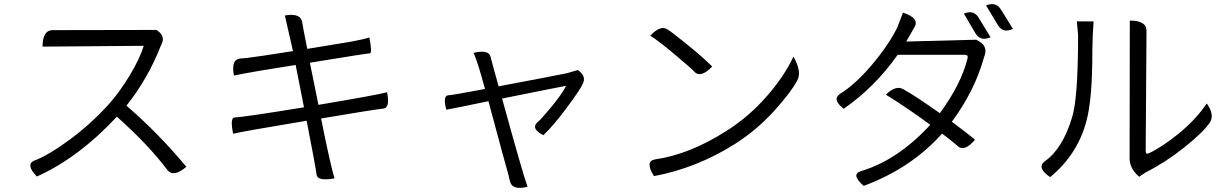

<svg xmlns="http://www.w3.org/2000/svg" viewBox="-20 -849 6040 943"><path d="M686 -624 189 -620Q189 -701 239 -701L749 -702L758 -695Q794 -667 771 -627Q707 -463 601 -330Q760 -193 895 -30Q833 24 802 -14Q712 -135 554 -276Q366 -74 161 18Q104 -41 148 -60Q218 -86 325 -165Q432 -245 517 -340Q569 -399 618 -480Q667 -562 686 -624Z M1432 -530Q1226 -498 1129 -478Q1113 -559 1163 -562L1190 -564Q1236 -569 1419 -598L1379 -773Q1459 -787 1465 -737L1471 -701Q1479 -662 1489 -609Q1642 -634 1702 -644Q1763 -655 1794 -665Q1809 -589 1797 -587Q1796 -589 1502 -541Q1541 -349 1544 -334Q1841 -384 1881 -396Q1896 -321 1865 -316Q1804 -309 1557 -267Q1603 -37 1623 27Q1541 42 1535 10Q1528 -42 1486 -256Q1161 -202 1125 -192Q1109 -271 1132 -272Q1179 -274 1473 -322Z M2362 -412Q2322 -561 2305 -589Q2382 -608 2390 -568Q2387 -578 2405 -511L2429 -425Q2731 -482 2767 -490L2818 -505Q2862 -474 2842 -437Q2832 -412 2766 -323Q2701 -235 2649 -185Q2586 -217 2619 -248Q2633 -258 2684 -319Q2735 -381 2753 -414Q2762 -428 2758 -427Q2739 -424 2446 -365Q2550 13 2571 68Q2494 88 2484 39L2477 9Q2463 -38 2379 -352Q2221 -319 2172 -310Q2154 -378 2181 -381Q2198 -381 2362 -412Z M3174 -674Q3225 -728 3259 -704Q3278 -693 3358 -628Q3438 -563 3478 -522Q3423 -466 3393 -494Q3382 -508 3304 -573Q3227 -639 3174 -674ZM3192 16Q3146 -57 3197 -66Q3368 -91 3548 -206Q3657 -275 3744 -374Q3832 -474 3877 -571Q3920 -495 3895 -453Q3866 -397 3781 -303Q3696 -210 3590 -142Q3401 -23 3192 16Z M4714 -782Q4763 -803 4788 -760L4845 -666Q4795 -644 4770 -687L4714 -782ZM4823 -822Q4871 -843 4897 -801L4955 -707Q4906 -684 4881 -726L4823 -822ZM4415 -787Q4497 -760 4472 -717L4431 -645L4775 -654L4792 -644Q4834 -618 4813 -568Q4768 -404 4655 -251Q4721 -202 4769 -163Q4717 -102 4684 -131Q4675 -141 4607 -193Q4456 -23 4222 64Q4158 8 4207 -8Q4389 -62 4549 -236Q4435 -320 4331 -384Q4380 -433 4418 -410Q4476 -378 4596 -293Q4701 -436 4732 -562Q4737 -580 4718 -580H4389Q4276 -420 4124 -315Q4064 -361 4107 -389Q4179 -433 4261 -529Q4343 -626 4386 -712L4415 -787Z M5575 19Q5528 -21 5528 -71L5529 -748Q5611 -748 5611 -698L5607 -108Q5607 -89 5622 -96Q5685 -125 5768 -192Q5852 -260 5907 -341Q5949 -281 5919 -243Q5887 -197 5794 -123Q5702 -50 5608 -3L5575 19ZM5138 21Q5071 -24 5110 -56Q5198 -116 5245 -271Q5275 -364 5275 -675L5269 -744H5351Q5346 -675 5345 -604Q5346 -362 5315 -251Q5271 -89 5138 21Z"/></svg>

Font: Swei Half Moon CJK TC
Style: DemiLight
Weight: 350
Version: Version 2.125